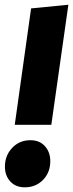

<svg xmlns="http://www.w3.org/2000/svg" viewBox="-20 -780 312 820"><path d="M272 -759.8 199.2 -247.1H43L112.8 -744.1ZM85.9 20Q46.9 20 23.9 -5.1Q1 -30.3 1 -67.9Q1 -115.7 32 -148.4Q63 -181.2 109.9 -181.2Q149.4 -181.2 172.1 -155.5Q194.8 -129.9 194.8 -91.8Q194.8 -43.5 163.8 -11.7Q132.8 20 85.9 20Z"/></svg>

Font: Fira Sans Compressed Heavy
Style: Italic
Weight: 900
Width: 3
Italic angle: -8°
Designer: Carrois Corporate & Edenspiekermann AG
Foundry: Carrois Corporate GbR & Edenspiekermann AG
Version: Version 4.203;PS 004.203;hotconv 1.0.88;makeotf.lib2.5.64775